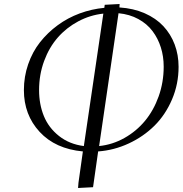

<svg xmlns="http://www.w3.org/2000/svg" viewBox="-20 -748 910 957"><path d="M99.1 -298.8Q99.1 -366.2 120.4 -427.7Q141.6 -489.3 179.4 -537.4Q217.3 -585.4 267.6 -622.3Q317.9 -659.2 377.4 -681.2Q437 -703.1 500 -709L502 -724.1L576.2 -728L575.2 -710.9Q645 -706.5 701.2 -681.9Q757.3 -657.2 794.2 -617.7Q831.1 -578.1 850.6 -526.4Q870.1 -474.6 870.1 -415Q870.1 -329.1 837.4 -252.4Q804.7 -175.8 749.8 -121.3Q694.8 -66.9 621.8 -33Q548.8 1 469.2 6.8L443.8 185.1L369.1 189L371.1 163.1L393.1 6.8Q255.9 -5.9 177.5 -90.8Q99.1 -175.8 99.1 -298.8ZM174.8 -298.8Q174.8 -228 198.7 -169.4Q222.7 -110.8 274.2 -70.1Q325.7 -29.3 397.9 -20L495.1 -680.2Q428.7 -672.9 370.1 -641.6Q311.5 -610.4 268.3 -561.3Q225.1 -512.2 200 -444.1Q174.8 -376 174.8 -298.8ZM474.1 -20Q541 -26.9 600.3 -60.3Q659.7 -93.8 702.6 -145.5Q745.6 -197.3 770.8 -267.6Q795.9 -337.9 795.9 -416Q795.9 -466.8 781.7 -511.7Q767.6 -556.6 740.2 -593Q712.9 -629.4 669.4 -653.1Q626 -676.8 570.8 -682.1Z"/></svg>

Font: Dehuti
Style: Italic
Weight: 400
Version: Version 1.2